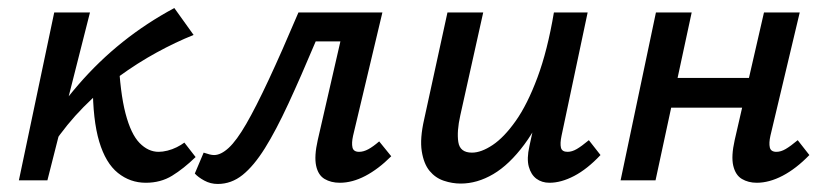

<svg xmlns="http://www.w3.org/2000/svg" viewBox="-20 -449 2061 478"><path d="M111 -88 79 -108Q124 -179 175 -238Q226 -297 285.5 -344.5Q345 -392 414 -429L462 -362Q417 -344 369.5 -318Q322 -292 276 -258.5Q230 -225 188 -182.5Q146 -140 111 -88ZM27 0 115 -418H204L98 0ZM343 6Q304 6 273.5 -18.5Q243 -43 227 -96.5Q211 -150 211 -238L275 -306Q279 -218 292.5 -166.5Q306 -115 327.5 -93Q349 -71 375 -71Q385 -71 397 -74Q409 -77 420 -82.5Q431 -88 439 -94L467 -58Q437 -29 408.5 -11.5Q380 6 343 6Z M522 9Q504 9 488.5 0.5Q473 -8 465 -17L487 -69Q496 -66 502 -64.5Q508 -63 513 -63Q530 -63 549.5 -81Q569 -99 593 -140.5Q617 -182 649 -250.5Q681 -319 723 -418H880L865 -346H766Q729 -258 698 -191Q667 -124 639.5 -80Q612 -36 584 -13.5Q556 9 522 9ZM826 6Q804 6 788 -3.5Q772 -13 767 -36.5Q762 -60 771 -100L844 -418H932L859 -111Q855 -93 857.5 -82Q860 -71 874 -71Q885 -71 897 -77.5Q909 -84 924 -97L954 -60Q922 -28 889.5 -11Q857 6 826 6Z M1127 8Q1106 8 1085 1Q1064 -6 1049.5 -23.5Q1035 -41 1030 -72.5Q1025 -104 1036 -152L1094 -418H1183L1126 -162Q1117 -122 1121 -95.5Q1125 -69 1155 -69Q1178 -69 1206.5 -88Q1235 -107 1264 -148Q1293 -189 1318 -256Q1343 -323 1359 -418H1410Q1387 -303 1355 -221.5Q1323 -140 1285.5 -89.5Q1248 -39 1208 -15.5Q1168 8 1127 8ZM1348 6Q1329 6 1315.5 -4Q1302 -14 1296.5 -34Q1291 -54 1298 -85L1370 -418H1443L1378 -111Q1374 -92 1376.5 -81.5Q1379 -71 1393 -71Q1404 -71 1416 -78Q1428 -85 1446 -100L1475 -63Q1442 -28 1409.5 -11Q1377 6 1348 6Z M1864 6Q1843 6 1827 -3.5Q1811 -13 1805.5 -36.5Q1800 -60 1809 -100L1882 -418H1971L1898 -111Q1894 -93 1896.5 -82Q1899 -71 1913 -71Q1924 -71 1936 -78Q1948 -85 1966 -100L1995 -63Q1962 -29 1928.5 -11.5Q1895 6 1864 6ZM1525 0 1613 -418H1702L1612 0ZM1603 -181 1619 -255H1892L1876 -181Z"/></svg>

Font: Ysabeau SemiBold
Style: Italic
Weight: 600
Italic angle: -12°
Designer: Christian Thalmann (Catharsis Fonts)
Version: Version 2.002